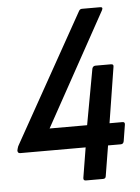

<svg xmlns="http://www.w3.org/2000/svg" viewBox="-50 -694 534 734"><g transform="rotate(-5 216.5 -327.5)"><path d="M250 0Q240 0 241 -10L260 -126H9Q-1 -126 -1 -137L1 -145Q2 -149 3.5 -152.5Q5 -156 7 -159L280 -647Q284 -655 292 -655H362Q374 -655 368 -643L129 -210H273L312 -424Q315 -434 325 -434H384Q395 -434 393 -424L359 -210H409Q419 -210 417 -199L407 -137Q405 -126 395 -126H346L327 -10Q326 0 316 0Z"/></g></svg>

Font: Sofia Sans Condensed SemiBold
Style: Italic
Weight: 600
Italic angle: -9°
Version: Version 4.100